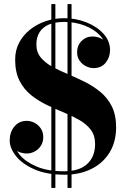

<svg xmlns="http://www.w3.org/2000/svg" viewBox="-20 -850 634 950"><path d="M300 14.5Q211 14.5 150.2 -12.2Q89.5 -39 58.8 -78.2Q28 -117.5 28 -155Q28 -195.5 51 -223.8Q74 -252 112.5 -252Q132 -252 150.5 -242.5Q169 -233 181.5 -215Q194 -197 194 -171Q194 -147.5 182.5 -129.2Q171 -111 152.2 -100.8Q133.5 -90.5 113 -90.5Q93 -90.5 73.8 -98.2Q54.5 -106 41.8 -120.5Q29 -135 29 -155L49.5 -150Q49.5 -118 77.8 -83.8Q106 -49.5 161 -26Q216 -2.5 296.5 -2.5Q372.5 -2.5 411.5 -38.8Q450.5 -75 450.5 -137.5Q450.5 -180 429 -208.2Q407.5 -236.5 372.2 -256.5Q337 -276.5 295 -293.8Q253 -311 210.8 -331.2Q168.5 -351.5 133.2 -380Q98 -408.5 76.5 -450.8Q55 -493 55 -555Q55 -602 75.2 -639.8Q95.5 -677.5 130 -704.5Q164.5 -731.5 207.8 -745.8Q251 -760 297 -760Q356 -760 408 -739.2Q460 -718.5 492.2 -682.8Q524.5 -647 524.5 -602.5Q524.5 -566.5 503 -539.8Q481.5 -513 442.5 -513Q424 -513 405.2 -522.5Q386.5 -532 374 -549.5Q361.5 -567 361.5 -591.5Q361.5 -625.5 383.8 -647.5Q406 -669.5 438 -669.5Q458 -669.5 477.8 -660.8Q497.5 -652 510.5 -637Q523.5 -622 523.5 -602.5H504.5Q504.5 -642.5 475.2 -674Q446 -705.5 399 -723.5Q352 -741.5 298.5 -741.5Q250.5 -741.5 220 -727.8Q189.5 -714 174.8 -689Q160 -664 160 -630Q160 -592 181.5 -565.8Q203 -539.5 238 -520.2Q273 -501 315.2 -483.5Q357.5 -466 399.5 -445Q441.5 -424 476.8 -395Q512 -366 533.2 -323.8Q554.5 -281.5 554.5 -220Q554.5 -148 522 -95.2Q489.5 -42.5 432 -14Q374.5 14.5 300 14.5ZM234 80V-830H254V80ZM314 80V-830H334V80Z"/></svg>

Font: Bodoni Moda SC 11pt
Style: Bold
Weight: 700
Version: Version 2.005